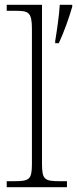

<svg xmlns="http://www.w3.org/2000/svg" viewBox="-20 -780 321 800"><path d="M8 0H259V-25H233C166 -25 155 -30 155 -98V-760H8V-735H43C99 -735 113 -730 113 -659V-98C113 -30 102 -25 35 -25H8ZM210 -609V-600H225C246 -644 269 -710 281 -752V-760H229C227 -721 218 -658 210 -609Z"/></svg>

Font: Noto Serif Lao ExtraLight
Style: Regular
Weight: 200
Designer: Monotype Design Team
Foundry: Monotype Imaging Inc.
Version: Version 2.003